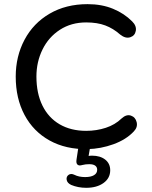

<svg xmlns="http://www.w3.org/2000/svg" viewBox="-20 -699 723 912"><path d="M54.7 -335.3Q54.7 -431.6 96.6 -510.3Q138.4 -589 215.8 -634.1Q293.3 -679.3 396 -679.3Q463.8 -679.3 517 -657.2Q570.3 -635.1 607.3 -597.8Q629.2 -576.4 625.1 -552.8Q621 -529.2 598.6 -522Q576.1 -514.8 550.7 -534.9Q518.1 -563.9 480 -578.2Q442 -592.5 389.4 -592.5Q318.4 -592.5 264.6 -557.6Q210.8 -522.7 181.9 -463.8Q153 -405 153 -335.3Q153 -255.8 181.5 -197.7Q210.1 -139.6 263.4 -108.5Q316.7 -77.5 389.4 -77.5Q438.5 -77.5 482.7 -92Q526.8 -106.5 557.6 -136.4Q580.5 -157.2 602 -149.8Q623.5 -142.4 629.2 -118.5Q634.9 -94.6 615.5 -74.6Q579.3 -35.9 518.9 -13.9Q458.5 8 396 9.3Q292.8 11.1 215.5 -31.7Q138.3 -74.5 96.5 -153.1Q54.7 -231.6 54.7 -335.3ZM318.3 179.5Q299.5 170.7 296.7 155.5Q294 140.3 305.5 131.8Q317.1 123.3 333.8 131.5Q354.8 142.1 384.6 142.1Q411.4 142.1 426.5 133.1Q441.6 124.1 441.6 107.2Q441.6 94.7 432.2 87.8Q422.9 80.9 403.9 80.9Q385.6 80.9 372 84.6Q363.2 87 358.1 86.9Q352.9 86.7 348.2 83.1Q340.6 76.5 343.6 58.2L355.4 -20H411.5L398.5 55.6L371.8 48Q398.5 40.4 417.4 40.4Q456 40.4 479.8 59.1Q503.5 77.9 503.5 109.7Q503.5 147.3 471.8 170.2Q440.1 193.1 389.4 193.1Q370.1 193.1 352.1 189.6Q334.1 186.1 318.3 179.5Z"/></svg>

Font: SN Pro Thin
Style: Regular
Weight: 200
Designer: Tobias Whetton
Foundry: Supernotes
Version: Version 1.003;Glyphs 3.3 (3324)